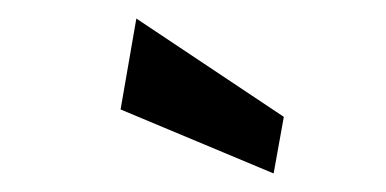

<svg xmlns="http://www.w3.org/2000/svg" viewBox="-20 -763 416 207"><path d="M275 -576 110 -645 127 -743 286 -637Z"/></svg>

Font: Cabin VF Beta
Style: Italic
Weight: 400
Italic angle: -7°
Designer: Pablo Impallari
Foundry: Pablo Impallari. http://www.impallari.com Igino Marini. http://www.ikern.com
Version: Version 2.300